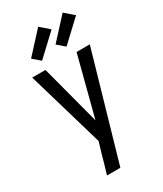

<svg xmlns="http://www.w3.org/2000/svg" viewBox="-239 -1069 979 1155"><g transform="rotate(-30 250.0 -491.0)"><path d="M145 0Q155 -33 164.5 -65.5Q174 -98 183 -131L205 -205L50 -735H142L251 -322L358 -735H450L238 0ZM322 -793 271 -837 404 -982 466 -928ZM152 -793 101 -837 234 -982 296 -928Z"/></g></svg>

Font: Iosevka Medium
Style: Regular
Weight: 500
Monospace: yes
Designer: Belleve Invis
Foundry: Belleve Invis
Version: Version 32.5.0; ttfautohint (v1.8.4)